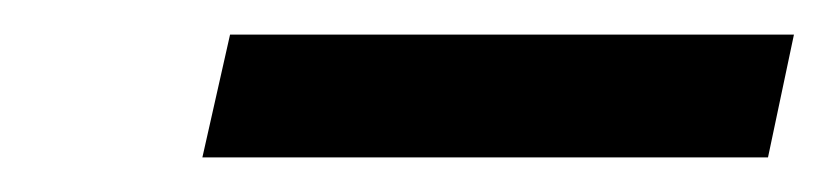

<svg xmlns="http://www.w3.org/2000/svg" viewBox="-20 -707 479 111"><path d="M113 -687 97 -616H424L439 -687Z"/></svg>

Font: Saira UNSAM Medium Italic
Style: Regular
Weight: 500
Italic angle: -12°
Designer: Hector Gatti with collaboration of the Omnibus-Type team
Foundry: Omnibus-Type
Version: Version 0.072;PS 000.072;hotconv 1.0.88;makeotf.lib2.5.64775